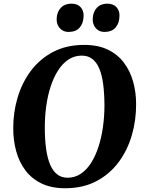

<svg xmlns="http://www.w3.org/2000/svg" viewBox="-20 -992 768 1022"><path d="M326.5 10Q253 10 200.8 -15.5Q148.5 -41 115.2 -85.2Q82 -129.5 66.2 -187Q50.5 -244.5 50.5 -308.5Q50 -392.5 73.5 -472Q97 -551.5 144.2 -614.8Q191.5 -678 262.5 -715.5Q333.5 -753 428.5 -753Q502 -753 554.5 -727.5Q607 -702 640 -657.8Q673 -613.5 688.8 -557Q704.5 -500.5 704.5 -438Q705 -352.5 681.8 -272.2Q658.5 -192 611.2 -128.5Q564 -65 492.8 -27.5Q421.5 10 326.5 10ZM339.5 -46Q378.5 -46 409.8 -66.8Q441 -87.5 464.8 -124.8Q488.5 -162 504.2 -210.8Q520 -259.5 528 -316.2Q536 -373 536 -433Q535.5 -496.5 529 -545.2Q522.5 -594 508.2 -627.5Q494 -661 471 -678.5Q448 -696 415 -696Q376.5 -696 344.8 -675.2Q313 -654.5 289.5 -617.8Q266 -581 250 -532.5Q234 -484 226.2 -428Q218.5 -372 218.5 -313.5Q218.5 -249 225.5 -199.2Q232.5 -149.5 247 -115.5Q261.5 -81.5 284.5 -63.8Q307.5 -46 339.5 -46ZM344 -822Q316.5 -822 298.8 -841.5Q281 -861 281.5 -890.5Q282.5 -928 303.5 -950.2Q324.5 -972.5 359.5 -972.5Q392.5 -972.5 409.2 -953.8Q426 -935 425 -907.5Q424.5 -869.5 404.5 -845.8Q384.5 -822 344 -822ZM535.5 -822Q508 -822 490.5 -841.5Q473 -861 473.5 -890.5Q474.5 -928 495.2 -950.2Q516 -972.5 551 -972.5Q583 -972.5 600 -953.8Q617 -935 616 -907.5Q615.5 -869.5 595.5 -845.8Q575.5 -822 535.5 -822Z"/></svg>

Font: Merriweather 28pt ExtraBold
Style: Italic
Weight: 800
Italic angle: -7.8°
Version: Version 2.101